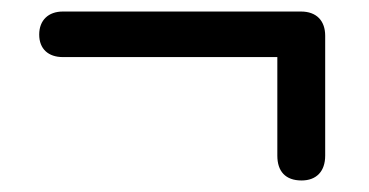

<svg xmlns="http://www.w3.org/2000/svg" viewBox="-20 -448 640 333"><path d="M503 -135C529 -135 544 -151 544 -178V-386C544 -412 529 -428 502 -428H89C64 -428 48 -413 48 -388C48 -363 64 -349 89 -349H461V-178C461 -151 475 -135 503 -135Z"/></svg>

Font: SN Pro Medium
Style: Regular
Weight: 500
Designer: Tobias Whetton
Foundry: Supernotes
Version: Version 1.003;Glyphs 3.3 (3324)